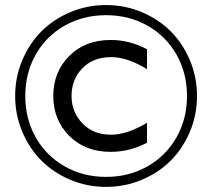

<svg xmlns="http://www.w3.org/2000/svg" viewBox="-20 -730 840 760"><path d="M541.3 -18.3Q474.6 9.8 399.9 9.8Q325.2 9.8 258.5 -18.3Q191.9 -46.4 144 -94.2Q96.2 -142.1 68.1 -208.7Q40 -275.4 40 -350.1Q40 -424.8 68.1 -491.5Q96.2 -558.1 144 -606Q191.9 -653.8 258.5 -681.9Q325.2 -710 399.9 -710Q474.6 -710 541.3 -681.9Q607.9 -653.8 655.8 -606Q703.6 -558.1 731.7 -491.5Q759.8 -424.8 759.8 -350.1Q759.8 -275.4 731.7 -208.7Q703.6 -142.1 655.8 -94.2Q607.9 -46.4 541.3 -18.3ZM121.6 -514.2Q80.1 -440.9 80.1 -350.1Q80.1 -259.3 121.6 -186Q163.1 -112.8 236.3 -71.3Q309.6 -29.8 399.9 -29.8Q490.2 -29.8 563.5 -71.3Q636.7 -112.8 678.5 -186Q720.2 -259.3 720.2 -350.1Q720.2 -440.9 678.5 -514.2Q636.7 -587.4 563.5 -628.7Q490.2 -669.9 399.9 -669.9Q309.6 -669.9 236.3 -628.7Q163.1 -587.4 121.6 -514.2ZM190.9 -350.1Q190.9 -445.3 254.2 -508.5Q317.4 -571.8 418 -571.8Q492.2 -571.8 562 -535.2V-456.1Q484.4 -503.9 419.9 -503.9Q348.6 -503.9 305.9 -459.7Q263.2 -415.5 263.2 -350.1Q263.2 -286.6 306.2 -241.7Q349.1 -196.8 419.9 -196.8Q482.9 -196.8 562 -244.1V-165Q493.2 -128.9 418 -128.9Q317.4 -128.9 254.2 -192.1Q190.9 -255.4 190.9 -350.1Z"/></svg>

Font: TASA Explorer
Style: Regular
Weight: 400
Designer: Weizhong Zhang
Foundry: Local Remote
Version: Version 1.000;Glyphs 3.1.2 (3151)